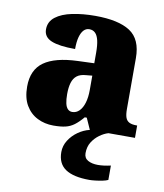

<svg xmlns="http://www.w3.org/2000/svg" viewBox="-87 -623 800 934"><g transform="rotate(10 313.0 -155.5)"><path d="M199 10Q156 10 120 -8Q84 -26 62.5 -62.5Q41 -99 41 -155Q41 -238 96 -277Q151 -316 262 -320L343 -323V-375Q343 -412 337.5 -435.5Q332 -459 320.5 -470.5Q309 -482 291 -482Q275 -482 263.5 -470Q252 -458 245.5 -434.5Q239 -411 239 -375Q160 -375 121.5 -391Q83 -407 83 -445Q83 -483 113.5 -506.5Q144 -530 195.5 -540.5Q247 -551 308 -551Q423 -551 480.5 -513.5Q538 -476 538 -383V-131Q538 -104 543.5 -89Q549 -74 562 -67.5Q575 -61 597 -61H601V0H378L353 -56H343Q321 -30 301.5 -15.5Q282 -1 258.5 4.5Q235 10 199 10ZM278 -71Q298 -71 313 -86Q328 -101 336 -128Q344 -155 344 -191V-262L313 -259Q285 -257 269 -244.5Q253 -232 246 -209Q239 -186 239 -152Q239 -126 243 -107.5Q247 -89 256 -80Q265 -71 278 -71ZM418 240Q339 240 299.5 213.5Q260 187 260 130Q260 99 277 72Q294 45 321 26Q348 7 378 0H470Q449 6 427.5 21.5Q406 37 391.5 60Q377 83 377 115Q377 139 396.5 150Q416 161 446 161Q460 161 475.5 159Q491 157 509 153V224Q499 229 481.5 232.5Q464 236 446.5 238Q429 240 418 240Z"/></g></svg>

Font: Noto Serif Kannada Black
Style: Regular
Weight: 900
Version: Version 2.003